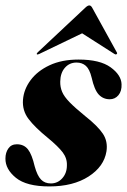

<svg xmlns="http://www.w3.org/2000/svg" viewBox="-25 -676 467 706"><path d="M162 -1.5Q187 -1.5 204 -20.5Q221 -39.5 221 -68Q222 -94 205.5 -115.8Q189 -137.5 151.5 -168.5Q103.5 -207.5 80 -238.5Q56.5 -269.5 59.5 -309Q62.5 -347.5 87.5 -381.2Q112.5 -415 157.2 -436Q202 -457 264 -457Q342.5 -457 381.8 -428.5Q421 -400 422 -366Q423 -341 410.5 -326Q398 -311 378.5 -311Q354.5 -311 338.2 -328.2Q322 -345.5 312 -390.5Q304.5 -421.5 290.8 -433.8Q277 -446 256.5 -446Q230.5 -446 213.8 -427Q197 -408 196.5 -376Q196 -356 203.5 -338.2Q211 -320.5 231.2 -299.8Q251.5 -279 289 -248.5Q335 -212 353.5 -184Q372 -156 366.5 -119.5Q357.5 -63.5 300.8 -27Q244 9.5 156.5 9.5Q72.5 9.5 33.5 -22.2Q-5.5 -54 -5 -93Q-5 -115 5.8 -130.2Q16.5 -145.5 37 -145.5Q63 -145.5 77.8 -126.8Q92.5 -108 102.5 -64.5Q112 -30 125.8 -15.8Q139.5 -1.5 162 -1.5ZM119 -477.5Q113 -474.5 110.5 -476.5Q109 -479 113.5 -483.5L289.5 -648.5Q297.5 -656 303.5 -656Q309 -656 313.5 -648.5L404.5 -483.5Q407.5 -479 403 -476.5Q401 -474.5 396 -477.5L277 -553.5Z"/></svg>

Font: Fraunces 144pt S000
Style: Bold Italic
Weight: 700
Italic angle: -16°
Version: Version 1.000; ttfautohint (v1.8.3)